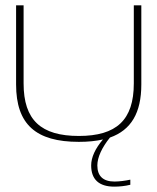

<svg xmlns="http://www.w3.org/2000/svg" viewBox="-20 -520 587 716"><path d="M40 -205C40 -56 114 9 274 9C308 9 338 6 364 0C335 34 320 67 320 97C320 149 349 176 406 176C425 176 446 174 466 169V150C447 154 425 157 407 157C365 157 343 137 343 97C343 67 360 30 390 -7C469 -35 507 -99 507 -205V-500H479V-209C479 -72 414 -13 274 -13C133 -13 68 -72 68 -209V-500H40Z"/></svg>

Font: LT Wave Thin
Style: Regular
Weight: 100
Designer: Daniel Lyons
Version: Version 2.5 (Glyphs App)